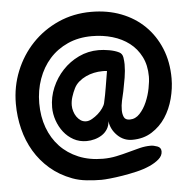

<svg xmlns="http://www.w3.org/2000/svg" viewBox="-52 -774 811 827"><g transform="rotate(-5 353.5 -360.5)"><path d="M692.4 -407.2Q692.4 -364.3 680.7 -319.8Q668.9 -275.4 645.5 -239.7Q622.1 -204.1 585.9 -181.2Q549.8 -158.2 501 -158.2Q463.9 -158.2 437 -184.6Q410.2 -210.9 405.3 -247.1Q404.3 -227.5 395 -212.9Q385.7 -198.2 371.6 -189Q357.4 -179.7 339.8 -174.8Q322.3 -169.9 304.7 -169.9Q273.4 -169.9 248.5 -183.6Q223.6 -197.3 206.1 -219.7Q188.5 -242.2 178.7 -270.5Q168.9 -298.8 168.9 -327.1Q168.9 -372.1 186.5 -413.1Q204.1 -454.1 233.9 -485.8Q263.7 -517.6 303.7 -536.6Q343.8 -555.7 389.6 -555.7Q410.2 -555.7 435.1 -551.3Q460 -546.9 477.5 -538.1Q491.2 -531.2 493.7 -514.2Q496.1 -497.1 496.1 -485.4Q496.1 -457 491.2 -427.7Q486.3 -398.4 480.5 -370.1Q475.6 -349.6 471.2 -329.6Q466.8 -309.6 466.8 -289.1Q466.8 -272.5 472.7 -259.3Q478.5 -246.1 498 -246.1Q522.5 -246.1 541 -266.1Q559.6 -286.1 571.8 -314.5Q584 -342.8 589.8 -373Q595.7 -403.3 595.7 -423.8Q595.7 -472.7 577.1 -509.3Q558.6 -545.9 527.3 -569.8Q496.1 -593.8 454.6 -606Q413.1 -618.2 366.2 -618.2Q307.6 -618.2 261.2 -597.2Q214.8 -576.2 182.6 -540Q150.4 -503.9 132.8 -454.6Q115.2 -405.3 115.2 -349.6Q115.2 -292 132.8 -244.1Q150.4 -196.3 183.1 -161.6Q215.8 -127 262.7 -107.4Q309.6 -87.9 368.2 -87.9Q398.4 -87.9 426.3 -93.8Q454.1 -99.6 480 -106.9Q505.9 -114.3 529.8 -120.1Q553.7 -126 577.1 -126Q589.8 -126 606 -120.1Q622.1 -114.3 622.1 -97.7Q622.1 -79.1 605.5 -64.5Q588.9 -49.8 563.5 -38.6Q538.1 -27.3 506.8 -20Q475.6 -12.7 445.3 -7.8Q415 -2.9 390.6 -0.5Q366.2 2 353.5 2Q324.2 2 290.5 -1.5Q256.8 -4.9 228.5 -15.6Q173.8 -36.1 133.8 -70.8Q93.8 -105.5 67.4 -149.9Q41 -194.3 27.8 -247.1Q14.6 -299.8 14.6 -356.4Q14.6 -430.7 41.5 -497.1Q68.4 -563.5 116.2 -613.8Q164.1 -664.1 229.5 -693.4Q294.9 -722.7 372.1 -722.7Q442.4 -722.7 501 -700.2Q559.6 -677.7 602.1 -636.2Q644.5 -594.7 668.5 -536.6Q692.4 -478.5 692.4 -407.2ZM418 -462.9Q413.1 -463.9 407.7 -463.9Q402.3 -463.9 397.5 -463.9Q379.9 -463.9 361.3 -460Q342.8 -456.1 326.2 -448.2Q309.6 -440.4 295.9 -428.7Q282.2 -417 274.4 -401.4Q265.6 -383.8 259.8 -365.2Q253.9 -346.7 253.9 -328.1Q253.9 -316.4 257.8 -303.2Q261.7 -290 269 -279.3Q276.4 -268.6 286.6 -261.7Q296.9 -254.9 310.5 -254.9Q322.3 -254.9 335.9 -262.7Q349.6 -270.5 361.8 -281.2Q374 -292 382.8 -304.7Q391.6 -317.4 393.6 -327.1Q401.4 -361.3 406.7 -395Q412.1 -428.7 418 -462.9Z"/></g></svg>

Font: Chewy
Style: Regular
Weight: 400
Designer: Squid
Foundry: Font Diner, Inc DBA Sideshow
Version: Version 1.000